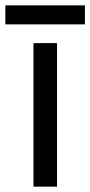

<svg xmlns="http://www.w3.org/2000/svg" viewBox="-40 -697 337 717"><path d="M173 0H85V-536H173ZM277 -677V-606H-20V-677Z"/></svg>

Font: Noto Sans Javanese
Style: Regular
Weight: 400
Designer: Monotype Design Team
Foundry: Monotype Imaging Inc.
Version: Version 2.004